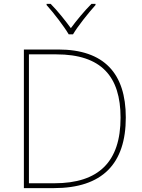

<svg xmlns="http://www.w3.org/2000/svg" viewBox="-20 -1062 732 989"><path d="M334 -885H356C380 -926 435 -995 472 -1036V-1042H451C414 -1005 373 -955 345 -917C317 -955 278 -1005 241 -1042H220V-1036C257 -995 310 -926 334 -885ZM628 -457C628 -684 516 -807 280 -807H103V-93H257C507 -93 628 -218 628 -457ZM601 -456C601 -229 489 -118 260 -118H129V-782H270C502 -782 601 -668 601 -456Z"/></svg>

Font: Noto Sans Kannada UI Thin
Style: Regular
Weight: 100
Designer: Jelle Bosma - Monotype Design Team
Foundry: Monotype Imaging Inc.
Version: Version 2.005